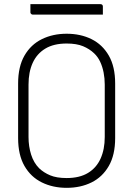

<svg xmlns="http://www.w3.org/2000/svg" viewBox="-20 -882 640 922"><path d="M300 -720Q367 -720 419.5 -694Q472 -668 502.5 -615Q533 -562 533 -481V-219Q533 -138 502.5 -85Q472 -32 419.5 -6Q367 20 300 20Q234 20 181 -6Q128 -32 97.5 -85Q67 -138 67 -219V-481Q67 -562 97.5 -615Q128 -668 181 -694Q234 -720 300 -720ZM117 -224Q117 -179 129.5 -139.5Q142 -100 168 -74Q190 -53 221 -40Q252 -27 300 -27Q362 -27 402.5 -51.5Q443 -76 463 -120.5Q483 -165 483 -224V-476Q483 -506 477.5 -534Q472 -562 461 -585.5Q450 -609 432 -626Q410 -647 379 -660Q348 -673 300 -673Q238 -673 197.5 -648.5Q157 -624 137 -580Q117 -536 117 -476ZM126 -862H463Q468 -862 471 -859Q474 -856 474 -851Q474 -841 474 -831.5Q474 -822 474 -812H137Q134 -812 131.5 -813.5Q129 -815 127.5 -817.5Q126 -820 126 -823Q126 -833 126 -842.5Q126 -852 126 -862Z"/></svg>

Font: Recursive Monospace Light
Style: Regular
Weight: 300
Version: Version 1.047